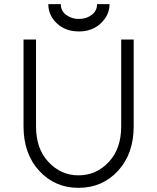

<svg xmlns="http://www.w3.org/2000/svg" viewBox="-20 -890 754 922"><path d="M212 -870Q212 -816 254 -777Q295 -739 359 -739Q422 -739 463 -777Q506 -817 506 -870H446Q446 -838 421 -819Q395 -799 359 -799Q323 -799 297 -819Q272 -838 272 -870ZM93 -700V-283Q93 -151 169 -69Q244 12 357 12Q471 12 546 -69Q622 -151 622 -283V-700H562V-283Q562 -176 503 -113Q443 -48 357 -48Q272 -48 212 -113Q153 -176 153 -283V-700Z"/></svg>

Font: Unageo Variable
Style: Regular
Weight: 300
Designer: Richard Sepsi
Foundry: Richard Sepsi
Version: Version 2.200